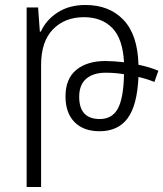

<svg xmlns="http://www.w3.org/2000/svg" viewBox="-20 -517 656 771"><path d="M600 -188Q567 -201 536 -208Q531 -94 492.5 -42Q454 10 380 10Q315 10 279 -27Q243 -64 243 -130Q243 -201 286.5 -236.5Q330 -272 403 -272Q436 -272 478 -267Q473 -362 430.5 -405Q388 -448 317 -448Q240 -448 192.5 -399Q145 -350 145 -256V234H87V-487H133L140 -390H144Q165 -437 211.5 -467Q258 -497 323 -497Q419 -497 476 -437Q533 -377 536 -257Q580 -248 616 -233ZM478 -219Q442 -225 404 -225Q355 -225 326.5 -201Q298 -177 298 -128Q298 -39 381 -39Q430 -39 453 -80.5Q476 -122 478 -219Z"/></svg>

Font: Noto Sans Armenian Light
Style: Regular
Weight: 300
Designer: Monotype Design team
Foundry: Monotype Imaging Inc.
Version: Version 1.000